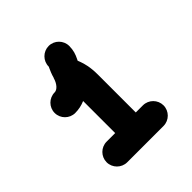

<svg xmlns="http://www.w3.org/2000/svg" viewBox="-137 -797 643 643"><g transform="rotate(-45 184.5 -475.5)"><path d="M273.4 -342.3H239.7V-521C239.7 -557.6 233.4 -578.6 228.5 -592.3L224.6 -602.5L227.5 -608.4C234.4 -622.1 239.7 -637.2 239.7 -657.2C239.7 -684.1 217.8 -706.1 190.9 -706.1C164.1 -706.1 142.1 -684.1 142.1 -657.2C142.1 -656.7 142.6 -657.2 139.6 -651.4C136.7 -645 130.9 -632.3 127.4 -618.7H127C121.1 -596.7 107.4 -582 95.2 -582C68.4 -582 46.4 -560.1 46.4 -533.2C46.4 -506.3 68.4 -484.4 95.2 -484.4C111.8 -484.4 127.4 -487.8 142.1 -494.1V-342.3H101.6C74.7 -342.3 52.7 -320.3 52.7 -293.5C52.7 -266.6 74.7 -244.6 101.6 -244.6H273.4C300.3 -244.6 322.3 -266.6 322.3 -293.5C322.3 -320.3 300.3 -342.3 273.4 -342.3Z"/></g></svg>

Font: Velvelyne Book
Style: Bold
Weight: 700
Designer: Manon Van der Borght et Mariel Nils
Foundry: Velvetyne
Version: Version 1.070;Glyphs 3.3.1 (3343)